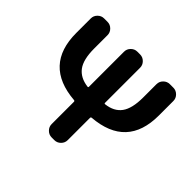

<svg xmlns="http://www.w3.org/2000/svg" viewBox="-167 -956 1172 1172"><g transform="rotate(45 418.5 -370.0)"><path d="M628.9 -682.6Q628.9 -706.1 646 -723.1Q663.1 -740.2 686.5 -740.2H716.8Q740.2 -740.2 757.3 -723.1Q774.4 -706.1 774.4 -682.6V-557.6Q774.4 -280.3 494.1 -257.8Q487.3 -256.8 487.3 -250V-57.6Q487.3 -34.2 470.2 -17.1Q453.1 0 429.7 0H406.2Q382.8 0 365.7 -17.1Q348.6 -34.2 348.6 -57.6V-250Q348.6 -256.8 341.8 -257.8Q61.5 -280.3 61.5 -557.6V-682.6Q61.5 -706.1 78.6 -723.1Q95.7 -740.2 119.1 -740.2H148.4Q171.9 -740.2 189 -723.1Q206.1 -706.1 206.1 -682.6V-567.4Q206.1 -472.7 239.7 -427.7Q273.4 -382.8 341.8 -374Q348.6 -373 348.6 -379.9V-682.6Q348.6 -706.1 365.7 -723.1Q382.8 -740.2 406.2 -740.2H429.7Q453.1 -740.2 470.2 -723.1Q487.3 -706.1 487.3 -682.6V-379.9Q487.3 -373 494.1 -374Q562.5 -381.8 595.7 -427.2Q628.9 -472.7 628.9 -567.4Z"/></g></svg>

Font: Gen Jyuu Gothic Bold
Style: Bold
Weight: 700
Designer: [Source Han Sans]
Ryoko NISHIZUKA  (kana & ideographs); Paul D. Hunt (Latin, Greek & Cyrillic); Wenlong ZHANG  (bopomofo
Version: Version 1.002.20150607